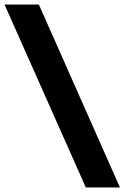

<svg xmlns="http://www.w3.org/2000/svg" viewBox="-65 -727 551 850"><path d="M466 103H315L-45 -707H107Z"/></svg>

Font: Hind Siliguri
Style: Bold
Weight: 700
Designer: Jyotish Sonowal
Foundry: Indian Type Foundry
Version: Version 1.001;PS 1.0;hotconv 1.0.86;makeotf.lib2.5.63406; tt